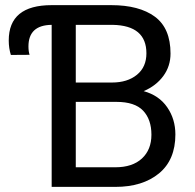

<svg xmlns="http://www.w3.org/2000/svg" viewBox="-20 -731 763 751"><path d="M14.2 -572.8Q14.2 -710.9 182.1 -710.9H415Q524.4 -710.9 585.7 -665.8Q647 -620.6 647 -521.5Q647 -472.2 618.9 -433.8Q590.8 -395.5 542 -374.5Q602.1 -357.9 634 -311.5Q666 -265.1 666 -205.1Q666 -105.5 601.8 -52.7Q537.6 0 431.2 0H182.1V-633.8Q91.3 -632.8 91.3 -549.3Q91.3 -529.8 95.7 -516.6L22.5 -516.1Q14.2 -542.5 14.2 -572.8ZM276.4 -633.8V-408.2H418Q478.5 -408.2 515.6 -438.5Q552.7 -468.8 552.7 -522.5Q552.7 -631.3 420.9 -633.8ZM572.3 -204.1Q572.3 -263.7 539.8 -298.1Q507.3 -332.5 435.5 -332.5H276.4V-76.7H431.2Q498 -76.7 535.2 -111.1Q572.3 -145.5 572.3 -204.1Z"/></svg>

Font: Roboto21382017
Style: Regular
Weight: 400
Designer: Christian Robertson
Foundry: Google
Version: Version 2.138; 2017